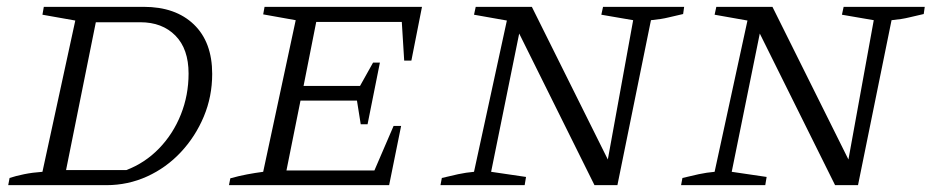

<svg xmlns="http://www.w3.org/2000/svg" viewBox="-20 -541 2722 561"><path d="M400 -521Q493 -521 546.5 -469.5Q600 -418 600 -325Q600 -259 575.5 -200.5Q551 -142 508.5 -96.5Q466 -51 410 -25.5Q354 0 291 0H4L8 -21Q26 -27 50.5 -32Q75 -37 104 -39L200 -481L104 -498L108 -521ZM349 -44Q404 -65 445 -107.5Q486 -150 508.5 -206.5Q531 -263 531 -326Q531 -398 492.5 -437Q454 -476 390 -476H260L173 -44Z M649 0 653 -20Q678 -27 702 -31.5Q726 -36 749 -39L844 -482L749 -499L753 -521H1213L1182 -364H1161L1154 -477H904L867 -290H1032L1070 -358H1090L1054 -178H1034L1023 -247H858L817 -43H1074L1130 -173H1152L1117 0Z M1742 -521H1979L1976 -500Q1953 -495 1933 -490Q1913 -485 1882 -482L1784 0H1717L1497 -443L1415 -39L1517 -24L1513 0H1267L1271 -21Q1295 -27 1318.5 -32Q1342 -37 1365 -39L1461 -481L1365 -498L1370 -521H1534L1756 -75L1830 -482L1737 -498Z M2445 -521H2682L2679 -500Q2656 -495 2636 -490Q2616 -485 2585 -482L2487 0H2420L2200 -443L2118 -39L2220 -24L2216 0H1970L1974 -21Q1998 -27 2021.5 -32Q2045 -37 2068 -39L2164 -481L2068 -498L2073 -521H2237L2459 -75L2533 -482L2440 -498Z"/></svg>

Font: Piazzolla SC Light
Style: Italic
Weight: 300
Italic angle: -11.3°
Designer: Juan Pablo del Peral
Foundry: Huerta Tipografica
Version: Version 1.330